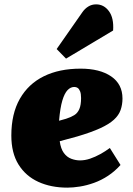

<svg xmlns="http://www.w3.org/2000/svg" viewBox="-20 -847 611 881"><path d="M350 -532Q438 -532 490 -496.5Q542 -461 542 -395Q542 -367 533.5 -342.5Q525 -318 502.5 -297.5Q480 -277 439.5 -258.5Q399 -240 335 -221L254 -199Q259 -164 273 -145Q287 -126 307 -118.5Q327 -111 347 -111Q370 -111 393.5 -119Q417 -127 440.5 -140Q464 -153 484 -168L533 -90Q507 -61 476 -40.5Q445 -20 411.5 -8Q378 4 346.5 9Q315 14 289 14Q214 14 156 -12.5Q98 -39 65 -92Q32 -145 32 -225Q32 -325 71 -393.5Q110 -462 181 -497Q252 -532 350 -532ZM352 -397Q352 -417 347.5 -428Q343 -439 336.5 -443.5Q330 -448 321 -448Q304 -448 290 -433.5Q276 -419 266 -385.5Q256 -352 251 -293L283 -302Q305 -309 320.5 -318.5Q336 -328 344 -346.5Q352 -365 352 -397ZM358 -791Q369 -807 385 -817Q401 -827 421 -827Q457 -827 480 -795.5Q503 -764 499 -707L283 -578L240 -622Z"/></svg>

Font: Literata 18pt Black
Style: Italic
Weight: 900
Italic angle: -2°
Designer: Latin by Veronika Burian and Jose Scaglione. Greek by Irene Vlachou. Cyrillic by Vera Evstafieva
Foundry: TypeTogether
Version: Version 3.103;gftools[0.9.29]